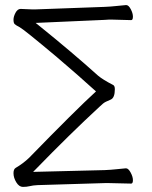

<svg xmlns="http://www.w3.org/2000/svg" viewBox="-20 -725 597 754"><path d="M127 2Q109 3 97 6Q85 9 70 9Q55 9 44 -9Q33 -27 33 -45Q33 -61 42 -66Q71 -83 94 -105Q278 -294 357 -366Q291 -426 203 -501Q73 -610 57.5 -618Q42 -626 37.5 -630.5Q33 -635 33 -647.5Q33 -660 41 -675Q49 -690 61 -690L108 -688H117L391 -698Q415 -699 437.5 -701.5Q460 -704 474 -705H476Q485 -705 493.5 -689Q502 -673 502 -659.5Q502 -646 495 -646L421 -648H407Q400 -648 392 -647L120 -635L130 -627Q264 -519 365 -428Q384 -412 423 -392Q431 -389 431 -375Q431 -341 415 -334Q406 -330 396 -325.5Q386 -321 371 -306Q254 -198 118 -58L110 -50L391 -57Q415 -58 438 -60.5Q461 -63 474 -64H475Q484 -64 493 -47.5Q502 -31 502 -17.5Q502 -4 495 -4L408 -6H392ZM391 -647H392Q391 -647 391 -647ZM474 -705Z"/></svg>

Font: LXGW WenKai TC Light
Style: Regular
Weight: 300
Designer: LXGW / Fontworks Inc.
Foundry: LXGW / Fontworks Inc.
Version: Version 1.330